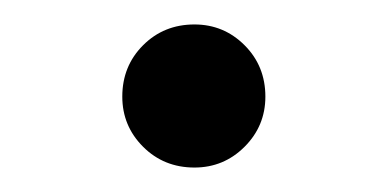

<svg xmlns="http://www.w3.org/2000/svg" viewBox="-20 -124 317 157"><path d="M80 -45Q80 -70 97 -87Q114 -104 139 -104Q163 -104 180 -87Q197 -70 197 -45Q197 -21 180 -4Q163 13 139 13Q114 13 97 -4Q80 -21 80 -45Z"/></svg>

Font: Arima Madurai Medium
Style: Regular
Weight: 500
Designer: Joana Correia and Natanael Gama
Foundry: NDISCOVER
Version: Version 1.020